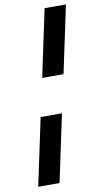

<svg xmlns="http://www.w3.org/2000/svg" viewBox="-99 -787 521 993"><g transform="rotate(-10 161.5 -291.0)"><path d="M136 -390 211 -743H323L248 -390ZM18 161 93 -192H205L130 161Z"/></g></svg>

Font: Saira SemiExpanded SemiBold
Style: Italic
Weight: 600
Width: 6
Italic angle: -12°
Designer: Hector Gatti with collaboration of the Omnibus-Type team
Foundry: Omnibus-Type
Version: Version 1.101